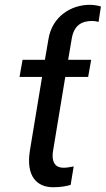

<svg xmlns="http://www.w3.org/2000/svg" viewBox="-20 -781 446 811"><path d="M204.5 9.9C238.6 9.9 264.2 4.3 278.4 0L291.2 -78.1C282.7 -76.7 264.2 -72.4 248.6 -72.4C220.2 -72.4 194.6 -88.1 204.5 -146.3L255.7 -456H352.3L365.1 -528.4H267.8L282.7 -615.8C291.5 -672.9 323.9 -692.5 369.3 -692.5C376.4 -692.5 387.8 -691.1 396.3 -688.2L406.2 -753.6C393.5 -757.8 373.6 -760.7 359.4 -760.7C278.4 -760.7 199.6 -709.5 184.7 -615.8L169.7 -528.4H75.3L62.5 -456H157.7L106.5 -146.3C88.1 -34.1 137.8 9.9 204.5 9.9Z"/></svg>

Font: Margiela Sans
Style: Italic
Weight: 400
Italic angle: -9.39999°
Designer: Stefan Endress, Andreas Faust
Version: Version 1.100;FEAKit 1.0